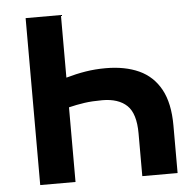

<svg xmlns="http://www.w3.org/2000/svg" viewBox="-51 -751 809 802"><g transform="rotate(-5 353.5 -350.0)"><path d="M85.5 0V-700H233.5V-437.5Q275.5 -449.5 315.8 -456Q356 -462.5 400.5 -462.5Q481 -462.5 539.5 -435.8Q598 -409 629.8 -351Q661.5 -293 661.5 -199.5V0H513.5V-179Q513.5 -262.5 477.8 -296.5Q442 -330.5 374.5 -330.5Q332 -330.5 299 -325.8Q266 -321 233.5 -313V0Z"/></g></svg>

Font: Geologica Cursive SemiBold
Style: Regular
Weight: 600
Designer: Sindre Bremnes, Frode Helland
Foundry: Monokrom Skriftforlag AS
Version: Version 1.010;gftools[0.9.28]